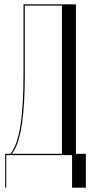

<svg xmlns="http://www.w3.org/2000/svg" viewBox="-20 -719 420 890"><path d="M9 151V0H314V151H378V-6H332V-699H89V-384C89 -169 70 -60 29 -6H4V151ZM35 -6C81 -62 95 -209 95 -373V-693H267V-6Z"/></svg>

Font: Moniqa Display
Style: Regular
Weight: 400
Designer: Rajesh Rajput
Foundry: Rajesh Rajput
Version: Version 1.000